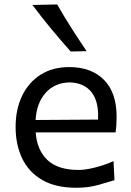

<svg xmlns="http://www.w3.org/2000/svg" viewBox="-20 -846 599 877"><path d="M329.1 11.7Q233.9 11.7 172.4 -24.2Q110.8 -60.1 81.1 -122.8Q51.3 -185.5 51.3 -266.1Q51.3 -345.7 80.6 -407.5Q109.9 -469.2 164.8 -504.4Q219.7 -539.6 296.4 -539.6Q397 -539.6 454.8 -481.4Q512.7 -423.3 512.7 -312Q512.7 -272.5 507.8 -241.2H143.1Q148.4 -161.6 196 -115.7Q243.7 -69.8 338.9 -69.8Q370.6 -69.8 413.8 -80.8Q457 -91.8 498.5 -109.9L502.9 -22.9Q471.7 -13.2 427 -0.7Q382.3 11.7 329.1 11.7ZM427.7 -299.8Q432.1 -381.3 398.2 -424.6Q364.3 -467.8 297.9 -469.7Q228.5 -467.8 187.7 -421.1Q147 -374.5 142.6 -297.9ZM302.7 -610.8Q256.3 -663.1 212.4 -716.1Q168.5 -769 128.4 -823.2L241.2 -825.7Q271.5 -772.5 305.4 -719.2Q339.4 -666 375.5 -612.3Z"/></svg>

Font: Pinar-DS2-FD Medium
Style: Regular
Weight: 500
Designer: Amin Abedi
Version: Version 3.000